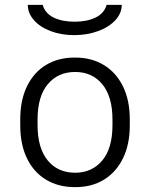

<svg xmlns="http://www.w3.org/2000/svg" viewBox="-20 -757 615 787"><path d="M63 -243V-268Q63 -347 91 -404Q119 -461 169 -491Q219 -521 285 -521H289Q355 -521 405.5 -490.5Q456 -460 484 -403Q512 -346 512 -268V-243Q512 -165 484 -108Q456 -51 406 -20.5Q356 10 290 10H286Q220 10 169.5 -20Q119 -50 91 -107Q63 -164 63 -243ZM441 -244V-267Q441 -361 399.5 -411.5Q358 -462 288 -462Q218 -462 176 -412Q134 -362 134 -267V-244Q134 -150 175.5 -99.5Q217 -49 288 -49Q357 -49 399 -99Q441 -149 441 -244ZM94 -737H155Q165 -702 200 -685Q235 -668 286 -668Q336 -668 371.5 -685Q407 -702 417 -737H479Q479 -703 453 -674.5Q427 -646 382 -629.5Q337 -613 284 -613Q231 -613 187.5 -629.5Q144 -646 119 -674.5Q94 -703 94 -737Z"/></svg>

Font: Chivo Light
Style: Regular
Weight: 300
Designer: Hector Gatti
Foundry: Omnibus-Type
Version: Version 1.007